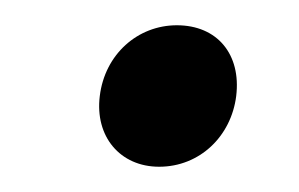

<svg xmlns="http://www.w3.org/2000/svg" viewBox="-20 -354 237 152"><path d="M106 -222C138 -222 163 -246 167 -278C171 -311 152 -334 120 -334C89 -334 63 -311 59 -278C55 -246 75 -222 106 -222Z"/></svg>

Font: Barlow Semi Condensed
Style: Italic
Weight: 400
Width: 4
Italic angle: -7°
Designer: Jeremy Tribby
Foundry: Tribby Type
Version: Version 1.422;hotconv 1.0.109;makeotfexe 2.5.65596